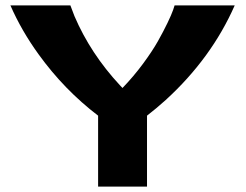

<svg xmlns="http://www.w3.org/2000/svg" viewBox="-20 -691 911 711"><path d="M849.1 -670.9Q763.2 -475.6 593.8 -320.8Q558.6 -289.1 524.4 -262.7V0H343.3V-262.7Q217.8 -358.4 123 -489.7Q59.6 -577.1 18.6 -670.9H240.7Q240.7 -670.9 255.9 -630.9Q315.4 -492.2 424.3 -375Q429.2 -370.1 433.6 -365.2Q474.6 -407.7 509.3 -454.6Q543.9 -501.5 564.7 -538.3Q585.4 -575.2 600.3 -606.2Q615.2 -637.2 621.1 -654.3L626.5 -670.9Z"/></svg>

Font: REH Gaming
Style: Gaming
Weight: 700
Designer: Astigmatic (AOETI)
Foundry: Astigmatic (AOETI)
Version: Version 1.001 2011